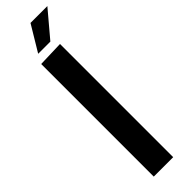

<svg xmlns="http://www.w3.org/2000/svg" viewBox="-313 -911 902 902"><g transform="rotate(-45 137.5 -460.0)"><path d="M62 -748 191 -752V0H62ZM86 -792 163 -920H275L167 -792Z"/></g></svg>

Font: Murecho Medium
Style: Regular
Weight: 500
Designer: Neil Summerour
Foundry: Positype
Version: Version 1.010; ttfautohint (v1.8.3)